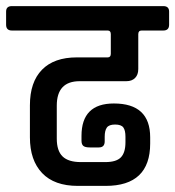

<svg xmlns="http://www.w3.org/2000/svg" viewBox="-44 -643 574 629"><path d="M302 -34H211Q134 -34 94 -76Q54 -118 54 -193V-298Q54 -374 93.5 -414.5Q133 -455 208 -455H309Q319 -455 319 -467V-531Q319 -543 309 -543H-5Q-24 -543 -24 -562V-605Q-24 -623 -5 -623H491Q510 -623 510 -605V-562Q510 -543 491 -543H420Q409 -543 409 -531V-417Q409 -398 398.5 -387.5Q388 -377 370 -377H217Q142 -377 142 -297V-189Q142 -149 161 -130.5Q180 -112 221 -112H301Q337 -112 352 -127.5Q367 -143 367 -177V-195Q367 -216 360 -225.5Q353 -235 333 -235Q313 -235 306 -225Q299 -215 299 -195V-180Q299 -160 280 -160H250Q235 -160 229 -165Q223 -170 223 -182V-198Q223 -304 329 -304Q448 -304 448 -193V-173Q448 -34 302 -34Z"/></svg>

Font: Rajdhani Semibold
Style: Regular
Weight: 600
Designer: Satya Rajpurohit, Jyotish Sonowal
Foundry: Indian Type Foundry
Version: Version 1.200;PS 1.0;hotconv 1.0.78;makeotf.lib2.5.61930; tt